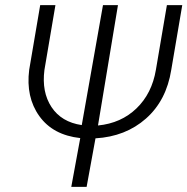

<svg xmlns="http://www.w3.org/2000/svg" viewBox="-20 -731 733 751"><path d="M80.6 0ZM363.3 -240.2Q453.6 -249 513.9 -307.1Q574.2 -365.2 589.8 -458L632.8 -710.9H692.9L649.9 -458Q630.9 -337.9 551 -267.3Q471.2 -196.8 353.5 -189.9L318.8 0H258.8L293.9 -190.9Q187 -202.6 133.8 -276.9Q80.6 -351.1 94.2 -458L137.2 -710.9H196.8L153.8 -457.5Q142.6 -371.1 181.4 -312.3Q220.2 -253.4 299.8 -241.7L382.8 -710.9H441.4Z"/></svg>

Font: Roboto Light
Style: Italic
Weight: 300
Italic angle: -12°
Designer: Google
Version: Version 2.134; 2016; ttfautohint (v1.6)